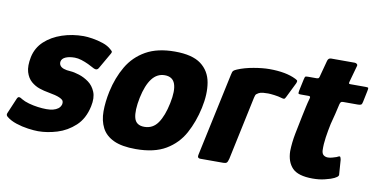

<svg xmlns="http://www.w3.org/2000/svg" viewBox="-75 -739 1789 911"><g transform="rotate(10 819.5 -284.0)"><path d="M18 -127Q23 -140 30.5 -138.5Q38 -137 44 -132Q59 -123 80.5 -117Q102 -111 124.5 -108Q147 -105 166 -105Q184 -105 198 -108.5Q212 -112 222 -119.5Q232 -127 236 -140Q238 -148 235.5 -155.5Q233 -163 216.5 -170.5Q200 -178 160 -185Q141 -188 118.5 -195.5Q96 -203 77.5 -219Q59 -235 50.5 -263Q42 -291 51 -336Q61 -382 94.5 -413Q128 -444 177 -460.5Q226 -477 281 -477Q298 -477 323.5 -473Q349 -469 374.5 -460.5Q400 -452 416 -437Q425 -430 425 -426Q425 -422 420 -414L378 -341Q371 -327 355 -334Q341 -342 324 -350Q307 -358 289.5 -363.5Q272 -369 257 -369Q230 -369 213 -361.5Q196 -354 193 -340Q191 -329 196.5 -320.5Q202 -312 215 -307.5Q228 -303 247 -302Q265 -301 290 -293Q315 -285 337 -269Q359 -253 370.5 -225Q382 -197 373 -155Q360 -94 322 -59Q284 -24 236.5 -9.5Q189 5 145 5Q126 5 96.5 1Q67 -3 38.5 -12.5Q10 -22 -8 -37Q-17 -44 -13 -54Z M616 8Q549 8 509.5 -10.5Q470 -29 452.5 -63Q435 -97 435 -142Q435 -187 446 -239Q461 -308 493 -362.5Q525 -417 580.5 -448.5Q636 -480 720 -480Q804 -480 846 -448.5Q888 -417 897.5 -362.5Q907 -308 892 -239Q877 -170 846.5 -114Q816 -58 760.5 -25Q705 8 616 8ZM638 -103Q679 -103 703 -137.5Q727 -172 740 -235Q753 -297 741.5 -329Q730 -361 692 -361Q655 -361 630.5 -329Q606 -297 593 -235Q580 -171 589 -137Q598 -103 638 -103Z M1176 -476Q1256 -476 1304 -452Q1315 -447 1315 -442.5Q1315 -438 1312 -431L1277 -360Q1273 -351 1269 -349.5Q1265 -348 1256 -351Q1240 -356 1219.5 -358.5Q1199 -361 1190 -361Q1174 -361 1165.5 -360Q1157 -359 1152.5 -357.5Q1148 -356 1144 -354Q1139 -351 1134.5 -347.5Q1130 -344 1127 -330L1062 -24Q1058 -8 1053 -4Q1048 0 1037 0H925Q920 0 916 -3.5Q912 -7 915 -20L1000 -417Q1003 -433 1007.5 -437.5Q1012 -442 1024 -447Q1057 -461 1100.5 -468.5Q1144 -476 1176 -476Z M1467 0Q1397 0 1369 -29Q1341 -58 1340 -110Q1341 -152 1349.5 -195.5Q1358 -239 1367 -282Q1373 -310 1377 -329Q1381 -348 1388 -373Q1391 -383 1381 -383H1343Q1334 -383 1332 -385Q1330 -387 1332 -399L1344 -455Q1347 -469 1350 -470.5Q1353 -472 1365 -472H1404Q1412 -472 1414.5 -476.5Q1417 -481 1419 -491L1438 -562Q1442 -576 1455 -576H1569Q1575 -576 1579.5 -572Q1584 -568 1582 -562L1562 -490Q1558 -477 1559 -474.5Q1560 -472 1566 -472H1639Q1651 -472 1652.5 -469.5Q1654 -467 1651 -453L1640 -400Q1638 -389 1633.5 -386Q1629 -383 1618 -383H1546Q1539 -383 1536 -379.5Q1533 -376 1531 -368Q1526 -345 1520 -320.5Q1514 -296 1507 -270Q1500 -237 1495 -203.5Q1490 -170 1491 -140Q1492 -124 1500.5 -117.5Q1509 -111 1521 -111Q1532 -111 1543 -114.5Q1554 -118 1561 -120Q1575 -128 1578 -125Q1581 -122 1583 -111L1588 -42Q1592 -28 1552 -14Q1539 -10 1525 -6.5Q1511 -3 1496.5 -1.5Q1482 0 1467 0Z"/></g></svg>

Font: Glory ExtraBold
Style: Italic
Weight: 800
Italic angle: -12°
Version: Version 1.011